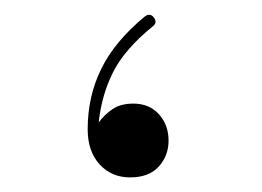

<svg xmlns="http://www.w3.org/2000/svg" viewBox="-20 -242 359 263"><path d="M158.2 1Q132.8 1 116.5 -16.8Q100.1 -34.7 100.1 -64.9Q100.1 -109.9 118.7 -147.7Q137.2 -185.5 178.7 -219.7Q186 -224.6 190.9 -217.8Q195.8 -210.9 189.5 -206.1Q150.9 -174.8 135 -143.3Q119.1 -111.8 115.2 -74.2Q122.6 -84.5 133.8 -92.3Q145 -100.1 162.6 -100.1Q184.6 -100.1 197.8 -85.4Q210.9 -70.8 210.9 -49.3Q210.9 -28.8 197.5 -13.9Q184.1 1 158.2 1Z"/></svg>

Font: Mikhak-DS2-FD Thin
Style: Regular
Weight: 100
Designer: Amin Abedi
Version: Version 3.2